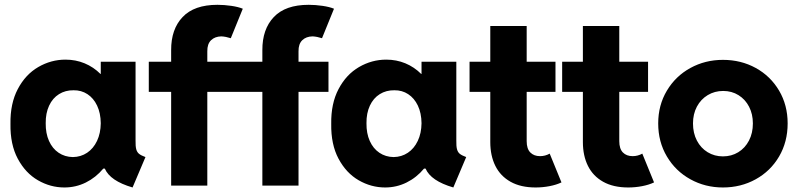

<svg xmlns="http://www.w3.org/2000/svg" viewBox="-20 -787 3383 814"><path d="M424.3 -72.3H418Q386.2 -34.2 343.8 -13.2Q301.3 7.8 252.9 7.8Q193.8 7.8 140.9 -22.7Q87.9 -53.2 55.4 -114Q22.9 -174.8 24.4 -261.7Q22.9 -347.7 55.4 -409.4Q87.9 -471.2 142.1 -502.7Q196.3 -534.2 257.8 -534.2Q300.8 -534.2 338.6 -518.6Q376.5 -502.9 405.8 -473.6H407.2V-525.4H554.7V-191.4Q554.2 -167 557.6 -154.3Q561 -141.6 569.6 -134.8Q578.1 -127.9 596.7 -121.1L542 7.8Q446.8 -20 424.3 -72.3ZM407.2 -264.6Q406.7 -307.6 391.6 -339.4Q376.5 -371.1 350.6 -387.9Q324.7 -404.8 292 -404.3Q257.3 -404.8 230.2 -387.9Q203.1 -371.1 188.2 -339.1Q173.3 -307.1 173.8 -264.6Q173.3 -221.7 187.7 -189.5Q202.1 -157.2 228.5 -139.4Q254.9 -121.6 289.1 -121.1Q322.8 -121.6 349.4 -139.4Q376 -157.2 391.4 -189.7Q406.7 -222.2 407.2 -264.6Z M610.8 -525.4H705.6V-574.2Q705.1 -663.1 754.2 -714.8Q803.2 -766.6 901.9 -766.6Q930.7 -766.6 960.7 -762.2Q990.7 -757.8 1009.3 -750L958.5 -625Q937.5 -631.8 918.5 -632.8Q891.1 -632.3 874.8 -616.5Q858.4 -600.6 858.9 -569.3V-525.4H1092.3V-574.2Q1091.8 -663.1 1140.9 -714.8Q1189.9 -766.6 1288.6 -766.6Q1317.4 -766.6 1347.4 -762.2Q1377.4 -757.8 1396 -750L1345.2 -625Q1324.2 -631.8 1305.2 -632.8Q1277.8 -632.3 1261.5 -616.5Q1245.1 -600.6 1245.6 -569.3V-525.4H1372.6V-397.5H1245.6V0H1092.3V-397.5H858.9V0H705.6V-397.5H610.8Z M1784.2 -72.3H1777.8Q1746.1 -34.2 1703.6 -13.2Q1661.1 7.8 1612.8 7.8Q1553.7 7.8 1500.7 -22.7Q1447.8 -53.2 1415.3 -114Q1382.8 -174.8 1384.3 -261.7Q1382.8 -347.7 1415.3 -409.4Q1447.8 -471.2 1502 -502.7Q1556.2 -534.2 1617.7 -534.2Q1660.6 -534.2 1698.5 -518.6Q1736.3 -502.9 1765.6 -473.6H1767.1V-525.4H1914.6V-191.4Q1914.1 -167 1917.5 -154.3Q1920.9 -141.6 1929.4 -134.8Q1938 -127.9 1956.5 -121.1L1901.9 7.8Q1806.6 -20 1784.2 -72.3ZM1767.1 -264.6Q1766.6 -307.6 1751.5 -339.4Q1736.3 -371.1 1710.4 -387.9Q1684.6 -404.8 1651.9 -404.3Q1617.2 -404.8 1590.1 -387.9Q1563 -371.1 1548.1 -339.1Q1533.2 -307.1 1533.7 -264.6Q1533.2 -221.7 1547.6 -189.5Q1562 -157.2 1588.4 -139.4Q1614.7 -121.6 1648.9 -121.1Q1682.6 -121.6 1709.2 -139.4Q1735.8 -157.2 1751.2 -189.7Q1766.6 -222.2 1767.1 -264.6Z M2058.6 -184.6V-397.5H1970.7V-525.4H2058.6V-676.8H2212.9V-525.4H2335V-397.5H2212.9V-188.5Q2212.9 -156.2 2228.3 -140.6Q2243.7 -125 2269.5 -125Q2291.5 -125 2310.5 -135.7L2360.4 -13.7Q2338.9 -3.4 2309.8 2.2Q2280.8 7.8 2251 7.8Q2187.5 7.8 2144.5 -16.4Q2101.6 -40.5 2080.1 -83.7Q2058.6 -127 2058.6 -184.6Z M2451.2 -184.6V-397.5H2363.3V-525.4H2451.2V-676.8H2605.5V-525.4H2727.5V-397.5H2605.5V-188.5Q2605.5 -156.2 2620.8 -140.6Q2636.2 -125 2662.1 -125Q2684.1 -125 2703.1 -135.7L2752.9 -13.7Q2731.4 -3.4 2702.4 2.2Q2673.3 7.8 2643.6 7.8Q2580.1 7.8 2537.1 -16.4Q2494.1 -40.5 2472.7 -83.7Q2451.2 -127 2451.2 -184.6Z M2770.5 -263.7Q2770.5 -341.3 2807.4 -402.8Q2844.2 -464.4 2907 -498.8Q2969.7 -533.2 3044.9 -533.2Q3121.6 -533.2 3184.1 -498.8Q3246.6 -464.4 3283 -402.8Q3319.3 -341.3 3319.3 -263.7Q3319.3 -185.5 3283 -123.5Q3246.6 -61.5 3183.8 -26.9Q3121.1 7.8 3044.9 7.8Q2969.7 7.8 2907 -26.9Q2844.2 -61.5 2807.4 -123.5Q2770.5 -185.5 2770.5 -263.7ZM3171.9 -263.7Q3171.9 -303.2 3155.8 -334.5Q3139.6 -365.7 3111.1 -383.5Q3082.5 -401.4 3045.9 -401.4Q3009.8 -401.4 2980.5 -383.8Q2951.2 -366.2 2934.6 -335Q2918 -303.7 2918 -263.7Q2918 -222.7 2934.6 -190.9Q2951.2 -159.2 2980.2 -141.6Q3009.3 -124 3044.9 -124Q3081.1 -124 3109.9 -141.6Q3138.7 -159.2 3155.3 -190.9Q3171.9 -222.7 3171.9 -263.7Z"/></svg>

Font: Reddit Sans Strawberry ExBold
Style: Regular
Weight: 800
Designer: Stephen Hutchings
Foundry: Reddit
Version: Version 1.013